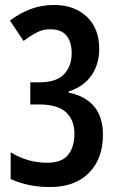

<svg xmlns="http://www.w3.org/2000/svg" viewBox="-20 -744 469 774"><path d="M182 10Q139 10 100.5 2.5Q62 -5 23 -22V-130Q91 -88 170 -88Q229 -88 254.5 -119.5Q280 -151 280 -205Q280 -260 246 -291.5Q212 -323 136 -323H102V-412H136Q208 -412 238.5 -445Q269 -478 269 -529Q269 -574 248.5 -600Q228 -626 181 -626Q153 -626 128 -613Q103 -600 75 -579L20 -661Q63 -693 106.5 -708.5Q150 -724 198 -724Q279 -724 329.5 -677Q380 -630 380 -546Q380 -486 349 -440.5Q318 -395 256 -375V-371Q395 -342 395 -201Q395 -104 338.5 -47Q282 10 182 10Z"/></svg>

Font: Noto Sans Gurmukhi ExtraCondensed SemiBold
Style: Regular
Weight: 600
Width: 2
Designer: Jelle Bosma - Monotype Design Team
Foundry: Monotype Imaging Inc.
Version: Version 2.004; ttfautohint (v1.8.4.7-5d5b)